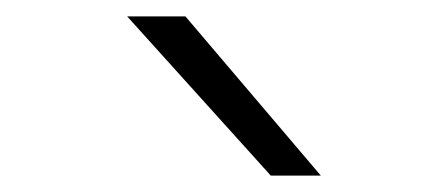

<svg xmlns="http://www.w3.org/2000/svg" viewBox="-20 -810 540 234"><path d="M310 -596 135 -790H206L371 -596Z"/></svg>

Font: Georama ExtraExtended Light
Style: Italic
Weight: 300
Width: 8
Italic angle: -9°
Designer: Jean-Baptiste Levee
Foundry: Production Type
Version: Version 1.000